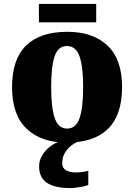

<svg xmlns="http://www.w3.org/2000/svg" viewBox="-20 -712 680 972"><path d="M318 10Q189 10 115 -60Q41 -130 41 -271Q41 -412 112 -481.5Q183 -551 321 -551Q450 -551 524 -481.5Q598 -412 598 -271Q598 -130 527 -60Q456 10 318 10ZM320 -61Q365 -61 383 -114.5Q401 -168 401 -271Q401 -375 382.5 -427Q364 -479 319 -479Q274 -479 256.5 -427Q239 -375 239 -271Q239 -168 257 -114.5Q275 -61 320 -61ZM177 -599V-692H467V-599ZM336 240Q257 240 217.5 213.5Q178 187 178 130Q178 99 195 72Q212 45 239 26Q266 7 296 0H388Q367 6 345.5 21.5Q324 37 309.5 60Q295 83 295 115Q295 139 314.5 150Q334 161 364 161Q378 161 393.5 159Q409 157 427 153V224Q417 229 399.5 232.5Q382 236 364.5 238Q347 240 336 240Z"/></svg>

Font: Noto Serif Black
Style: Regular
Weight: 900
Designer: Monotype Design Team
Foundry: Monotype Imaging Inc.
Version: Version 2.014; ttfautohint (v1.8.4.7-5d5b)